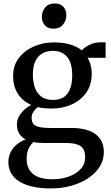

<svg xmlns="http://www.w3.org/2000/svg" viewBox="-20 -796 626 1078"><path d="M264.5 262Q207.5 262 163.2 252Q119 242 88.8 223.2Q58.5 204.5 42.8 177Q27 149.5 27 114Q27 83 40 57.8Q53 32.5 75 14.5Q97 -3.5 124 -13Q100 -26 87.5 -46.8Q75 -67.5 75 -97.5Q75 -120.5 86 -141.2Q97 -162 115.5 -179Q134 -196 156 -206.5Q104 -230 78.8 -271.8Q53.5 -313.5 53.5 -369Q53.5 -428.5 86 -470.8Q118.5 -513 170.8 -535.5Q223 -558 282 -558Q334.5 -558 374 -546.2Q413.5 -534.5 439.5 -513Q450.5 -527.5 479.8 -543Q509 -558.5 544.5 -558.5H573V-471.5H471Q478.5 -461 483.8 -447Q489 -433 492 -416.8Q495 -400.5 495 -382.5Q495.5 -322.5 465.8 -278.5Q436 -234.5 384.8 -210.5Q333.5 -186.5 268.5 -186.5Q248 -186.5 228.2 -188.5Q208.5 -190.5 191.5 -194.5Q177.5 -183 167.5 -168.2Q157.5 -153.5 157.5 -135Q157.5 -101 181.5 -89.2Q205.5 -77.5 263 -77.5H380Q442.5 -77.5 483 -61.2Q523.5 -45 543.2 -14.8Q563 15.5 563 57.5Q563 102.5 539.8 139.8Q516.5 177 475.2 204.5Q434 232 380 247Q326 262 264.5 262ZM275 210.5Q323.5 210.5 365 195.8Q406.5 181 432.2 153.8Q458 126.5 458 87.5Q458 61.5 449.5 43.8Q441 26 417.5 16.5Q394 7 350 7H235Q215.5 7 198.5 5.8Q181.5 4.5 168 1.5Q150.5 17 140 39.8Q129.5 62.5 129.5 95.5Q129.5 132 145.2 157.8Q161 183.5 193 197Q225 210.5 275 210.5ZM277 -235Q333 -235 359.2 -270.8Q385.5 -306.5 385.5 -374.5Q385.5 -419.5 373 -449.5Q360.5 -479.5 336.2 -495Q312 -510.5 277 -510.5Q243.5 -510.5 218.2 -496.5Q193 -482.5 178.8 -453Q164.5 -423.5 164.5 -376.5Q164.5 -335 176.2 -303Q188 -271 212.8 -253Q237.5 -235 277 -235ZM279 -635Q248.5 -635 231.8 -654.2Q215 -673.5 215 -701Q215 -731.5 233.5 -754Q252 -776.5 287 -776.5H288Q319 -776.5 335.8 -757.8Q352.5 -739 352.5 -711.5Q352.5 -681 333.8 -658Q315 -635 280 -635Z"/></svg>

Font: Merriweather 48pt Medium
Style: Regular
Weight: 500
Version: Version 2.100